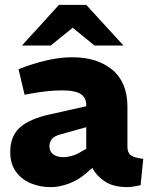

<svg xmlns="http://www.w3.org/2000/svg" viewBox="-20 -760 618 788"><path d="M188 8Q146 8 108 -7Q70 -22 46 -54.5Q22 -87 22 -136Q22 -202 62.5 -237.5Q103 -273 187 -291L334 -324V-326Q335 -358 312 -373.5Q289 -389 236 -389Q205 -389 172 -385.5Q139 -382 107 -376L81 -371L56 -476L88 -488Q137 -505 184 -515Q231 -525 277 -525Q379 -525 441 -473.5Q503 -422 503 -322V-158Q503 -133 516.5 -123Q530 -113 568 -108L557 0Q543 3 528.5 5.5Q514 8 504 8Q446 8 411.5 -14.5Q377 -37 359 -71L337 -52Q304 -22 264 -7Q224 8 188 8ZM240 -115Q256 -115 275.5 -120.5Q295 -126 314 -138L334 -149V-238L230 -209Q203 -202 193 -189.5Q183 -177 183 -160Q183 -138 198.5 -126.5Q214 -115 240 -115ZM368 -573 254 -666 222 -740H334L487 -573ZM70 -573 222 -740H334L303 -666L188 -573Z"/></svg>

Font: REM Medium
Style: Bold
Weight: 700
Version: Version 1.005;gftools[0.9.28]